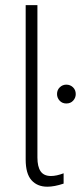

<svg xmlns="http://www.w3.org/2000/svg" viewBox="-20 -717 326 744"><path d="M163.5 6.5Q124.5 6.5 102 -18.8Q79.5 -44 79.5 -99V-697H125V-106.5Q125 -71 137.5 -53Q150 -35 177.5 -35Q199 -35 226.5 -45.5V-5.5Q190.5 6.5 163.5 6.5ZM237 -316Q221 -316 211 -327Q201 -338 201 -352.5Q201 -368.5 211.8 -378.8Q222.5 -389 237 -389Q252 -389 262.8 -378.8Q273.5 -368.5 273.5 -352.5Q273.5 -338 263.5 -327Q253.5 -316 237 -316Z"/></svg>

Font: Acari Sans Neue Light
Style: Regular
Weight: 300
Designer: Alfredo Marco Pradil (font), Cristiano Sobral (main changes)
Foundry: Hanken Design Co. (font), Cristiano Sobral (main changes)
Version: Version 2.459;March 19, 2022;FontCreator 14.0.0.2808 64-bit;